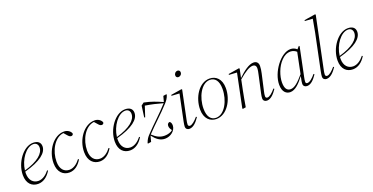

<svg xmlns="http://www.w3.org/2000/svg" viewBox="-27 -1487 4370 2250"><g transform="rotate(-20 2158.0 -361.5)"><path d="M278 -446C314 -446 335 -421 335 -386C335 -310 253 -238 81 -189C96 -319 187 -446 278 -446ZM175 12C242 12 296 -31 335 -95L326 -102C291 -57 243 -20 190 -20C128 -20 79 -65 79 -153C79 -160 79 -168 80 -175C283 -230 372 -305 372 -386C372 -437 335 -462 281 -462C156 -462 39 -298 39 -146C39 -38 99 12 175 12Z M565 12C631 12 683 -31 721 -95L711 -102C678 -57 630 -18 576 -18C510 -18 464 -66 464 -158C464 -291 540 -434 654 -447L688 -408C702 -392 713 -382 730 -382C743 -382 755 -390 755 -406C745 -436 709 -462 666 -462C533 -462 425 -308 425 -154C425 -41 488 12 565 12Z M946 12C1012 12 1064 -31 1102 -95L1092 -102C1059 -57 1011 -18 957 -18C891 -18 845 -66 845 -158C845 -291 921 -434 1035 -447L1069 -408C1083 -392 1094 -382 1111 -382C1124 -382 1136 -390 1136 -406C1126 -436 1090 -462 1047 -462C914 -462 806 -308 806 -154C806 -41 869 12 946 12Z M1425 -446C1461 -446 1482 -421 1482 -386C1482 -310 1400 -238 1228 -189C1243 -319 1334 -446 1425 -446ZM1322 12C1389 12 1443 -31 1482 -95L1473 -102C1438 -57 1390 -20 1337 -20C1275 -20 1226 -65 1226 -153C1226 -160 1226 -168 1227 -175C1430 -230 1519 -305 1519 -386C1519 -437 1482 -462 1428 -462C1303 -462 1186 -298 1186 -146C1186 -38 1246 12 1322 12Z M1607 -295 1618 -292 1661 -423C1747 -409 1797 -397 1878 -374C1787 -272 1682 -181 1595 -87C1574 -65 1557 -43 1541 2L1545 8L1585 2L1604 -70C1648 -12 1693 23 1753 23C1823 23 1890 -29 1890 -95C1890 -117 1882 -138 1867 -144C1847 -140 1837 -125 1837 -105C1837 -84 1845 -68 1862 -45C1840 -24 1800 -12 1761 -12C1698 -12 1657 -39 1611 -81C1701 -178 1803 -266 1889 -361C1912 -386 1935 -414 1947 -456L1943 -462L1904 -456L1885 -386C1809 -419 1750 -444 1660 -462L1626 -436Z M2016 -31C2016 -3 2036 12 2060 12C2112 12 2154 -36 2189 -88L2180 -96C2143 -52 2104 -20 2079 -20C2064 -20 2056 -29 2056 -43C2056 -60 2060 -81 2064 -100L2137 -451L2130 -457L1995 -435L1994 -424L2092 -418L2025 -95C2020 -70 2016 -46 2016 -31ZM2147 -602C2168 -602 2190 -619 2190 -647C2190 -665 2177 -677 2159 -677C2137 -677 2117 -658 2117 -631C2117 -613 2130 -602 2147 -602Z M2398 12C2530 12 2624 -144 2624 -292C2624 -407 2559 -462 2480 -462C2348 -462 2254 -305 2254 -158C2254 -43 2320 12 2398 12ZM2399 -3C2336 -3 2295 -52 2295 -153C2295 -295 2373 -446 2479 -446C2543 -446 2584 -397 2584 -297C2584 -155 2506 -3 2399 -3Z M3028 12C3078 12 3120 -36 3155 -88L3146 -96C3110 -52 3071 -20 3045 -20C3030 -20 3022 -29 3022 -43C3022 -60 3025 -81 3030 -100L3077 -309C3084 -343 3089 -369 3089 -398C3089 -436 3070 -462 3029 -462C2972 -462 2900 -408 2831 -341L2854 -451L2847 -457L2711 -435V-424L2809 -418L2723 0L2729 6L2766 0C2778 -73 2789 -132 2802 -198L2828 -325C2913 -397 2966 -430 3010 -430C3034 -430 3050 -414 3050 -387C3050 -363 3043 -329 3036 -299L2991 -95C2985 -70 2982 -46 2982 -31C2982 -3 3002 12 3028 12Z M3264 -127C3264 -206 3302 -316 3366 -380C3397 -413 3436 -435 3480 -435C3510 -435 3536 -422 3555 -405L3502 -145C3435 -66 3384 -19 3334 -19C3288 -19 3264 -55 3264 -127ZM3528 12C3580 12 3620 -36 3655 -88L3646 -96C3609 -52 3573 -20 3543 -20C3531 -20 3522 -27 3522 -40C3522 -58 3526 -79 3530 -98L3604 -457L3597 -464L3568 -431C3547 -451 3519 -462 3491 -462C3365 -462 3224 -267 3224 -114C3224 -20 3272 12 3319 12C3382 12 3440 -48 3497 -124C3485 -64 3482 -50 3482 -31C3482 -4 3501 12 3528 12Z M3771 12C3822 12 3865 -36 3900 -88L3891 -96C3854 -52 3816 -20 3790 -20C3775 -20 3767 -29 3767 -43C3767 -60 3771 -81 3775 -100L3908 -740L3901 -746L3763 -724L3762 -713L3859 -707C3850 -653 3840 -598 3829 -543L3736 -95C3731 -70 3727 -46 3727 -31C3727 -3 3746 12 3771 12Z M4203 -446C4239 -446 4260 -421 4260 -386C4260 -310 4178 -238 4006 -189C4021 -319 4112 -446 4203 -446ZM4100 12C4167 12 4221 -31 4260 -95L4251 -102C4216 -57 4168 -20 4115 -20C4053 -20 4004 -65 4004 -153C4004 -160 4004 -168 4005 -175C4208 -230 4297 -305 4297 -386C4297 -437 4260 -462 4206 -462C4081 -462 3964 -298 3964 -146C3964 -38 4024 12 4100 12Z"/></g></svg>

Font: Source Serif 4 Display Light
Style: Italic
Weight: 300
Italic angle: -12°
Designer: Frank Grießhammer
Foundry: Adobe Systems Incorporated
Version: Version 4.004;hotconv 1.0.117;makeotfexe 2.5.65602